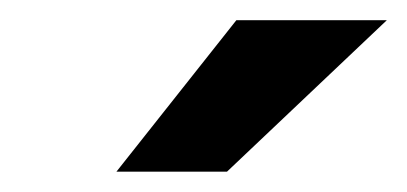

<svg xmlns="http://www.w3.org/2000/svg" viewBox="-20 -770 403 190"><path d="M213.9 -750H362.8L204.6 -600.1H95.2Z"/></svg>

Font: Robert Sans ExtraBold
Style: Italic
Weight: 800
Italic angle: -8°
Designer: Christian Robertson (extended by Adam Twardoch)
Foundry: Google
Version: Version 12.135;April 2, 2019;FontCreator 11.5.0.2425 64-bit;